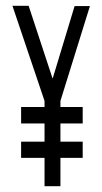

<svg xmlns="http://www.w3.org/2000/svg" viewBox="-20 -644 353 664"><path d="M189 0H134V-98H53V-154H134V-217H53V-274H134V-295L23 -624H79L162 -372L238 -623H291L189 -295V-274H266V-217H189V-154H266V-98H189Z"/></svg>

Font: Inconsolata ExtraCondensed Thin
Style: Regular
Weight: 100
Width: 2
Monospace: yes
Designer: Raph Levien, Cyreal, Brenton Simpson
Foundry: Raph Levien, Cyreal, Google
Version: Version 3.100; ttfautohint (v1.8.4.7-5d5b)